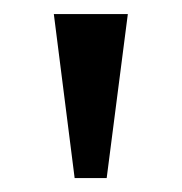

<svg xmlns="http://www.w3.org/2000/svg" viewBox="-20 -734 260 275"><path d="M132.8 -479H86.9L57.1 -713.9H163.1Z"/></svg>

Font: Chattogram
Style: Regular
Weight: 400
Designer: Indian Type Foundry
Foundry: Monotype Imaging Inc.
Version: Version 1.01